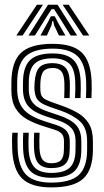

<svg xmlns="http://www.w3.org/2000/svg" viewBox="-20 -798 448 827"><path d="M201 9.2Q114.8 9.2 75.6 -28.8Q36.5 -66.8 32.5 -154.5Q31.8 -172 31.8 -191.8Q31.8 -211.5 33.2 -226.2H56.8Q55.5 -212.2 55.4 -193Q55.2 -173.8 56 -156Q59.5 -78.5 93.1 -45Q126.8 -11.5 201 -11.5Q283.5 -11.5 319.1 -44.1Q354.8 -76.8 355.2 -151.2Q355.2 -157.8 355.2 -164.1Q355.2 -170.5 355.2 -177Q355.2 -183.5 355.2 -190Q355.2 -247.2 324.6 -275.2Q294 -303.2 240 -322L193.5 -338Q167.8 -347.2 154.2 -357.1Q140.8 -367 135.5 -379.1Q130.2 -391.2 129 -407Q128 -414.5 128.2 -423.9Q128.5 -433.2 129 -442.5Q132 -487.2 148.6 -506.6Q165.2 -526 207 -526Q241 -526 259.9 -508.6Q278.8 -491.2 280.8 -443.8Q281.2 -432.5 280.9 -414.2Q280.5 -396 280 -375.5H256.5Q257.2 -395 257.5 -412.5Q257.8 -430 257.2 -442.8Q256 -476.2 244.1 -490.8Q232.2 -505.2 207 -505.2Q178.8 -505.2 167.2 -490.8Q155.8 -476.2 154 -442.5Q153.5 -432.8 153.5 -424.1Q153.5 -415.5 154 -407Q155 -391.5 160.9 -382.9Q166.8 -374.2 177 -369.1Q187.2 -364 201 -358.8L246 -342.8Q284.8 -329.2 315 -311.6Q345.2 -294 362.8 -265.5Q380.2 -237 380.2 -190Q380.2 -183.2 380.2 -176.9Q380.2 -170.5 380.2 -164.1Q380.2 -157.8 380.2 -151.2Q379.5 -66 338.4 -28.4Q297.2 9.2 201 9.2ZM201 -32.2Q138.5 -32.2 110.5 -61.5Q82.5 -90.8 79.5 -157Q79 -171.8 79 -191Q79 -210.2 80.2 -226.2H103.8Q102.8 -210.2 102.6 -191.4Q102.5 -172.5 103 -158.2Q105.5 -102 128.4 -77.6Q151.2 -53.2 201 -53.2Q257.2 -53.2 281 -76.4Q304.8 -99.5 305.2 -151.2Q305.5 -161.8 305.5 -171Q305.5 -180.2 305.5 -190Q305.5 -226.2 287 -246.8Q268.5 -267.2 228 -280.5L179.2 -296.5Q144 -308.2 122.5 -322.6Q101 -337 90.8 -357.2Q80.5 -377.5 79 -406.8Q78.8 -416.5 78.9 -425.5Q79 -434.5 79 -442.8Q79.2 -509.2 108.9 -538.5Q138.5 -567.8 207 -567.8Q268.5 -567.8 296.6 -539.6Q324.8 -511.5 327.5 -446.8Q328 -432 327.9 -414.9Q327.8 -397.8 326.8 -375.5H303.2Q304.2 -397 304.5 -413.5Q304.8 -430 304 -446.2Q301.8 -503.5 277.2 -525.1Q252.8 -546.8 207 -546.8Q152 -546.8 128.1 -522.5Q104.2 -498.2 104 -442.8Q104 -434 103.9 -425Q103.8 -416 104 -406.8Q105.5 -383 114.1 -366.5Q122.8 -350 140.4 -338.5Q158 -327 186.5 -317.2L234 -301.2Q283.8 -284.8 307 -260.1Q330.2 -235.5 330.2 -190Q330.2 -180.2 330.4 -170.5Q330.5 -160.8 330.2 -151.2Q329.8 -88 300.1 -60.1Q270.5 -32.2 201 -32.2ZM201 -74Q163.5 -74 146 -93.6Q128.5 -113.2 126.5 -159.2Q126 -172.8 126 -190.9Q126 -209 127 -226.2H150.5Q149.5 -210.2 149.5 -192.8Q149.5 -175.2 150 -161Q151.5 -125.2 163.5 -110Q175.5 -94.8 201 -94.8Q230.2 -94.8 242.6 -108.2Q255 -121.8 255.2 -151.5Q255.5 -161.8 255.5 -171Q255.5 -180.2 255.5 -190Q255.5 -212.2 245 -222.8Q234.5 -233.2 216 -239L164.8 -255.2Q126.5 -267.2 95.9 -284.5Q65.2 -301.8 47.4 -330.9Q29.5 -360 29 -406.8Q29 -416.8 29 -425.9Q29 -435 29 -442.8Q29.5 -531.8 70.5 -570.5Q111.5 -609.2 207 -609.2Q293 -609.2 331.9 -572Q370.8 -534.8 374.5 -448.5Q375.2 -432 375 -412.6Q374.8 -393.2 373.8 -375.5H350.2Q351 -391.2 351.4 -411.1Q351.8 -431 351 -447.2Q347.8 -523 314.2 -555.8Q280.8 -588.5 207 -588.5Q125 -588.5 89.6 -554.5Q54.2 -520.5 54 -442.8Q54 -434 53.9 -425Q53.8 -416 54 -406.8Q55.8 -370.2 68.8 -345.8Q81.8 -321.2 107.4 -304.9Q133 -288.5 172 -275.8L222 -259.8Q255.2 -249 267.9 -232.5Q280.5 -216 280.5 -190Q280.5 -183.5 280.5 -177.2Q280.5 -171 280.5 -164.8Q280.5 -158.5 280.2 -151.5Q279.8 -110.2 261.6 -92.1Q243.5 -74 201 -74ZM50.2 -644.8 138.8 -777.5H165L77.2 -644.8ZM102.5 -644.8 186.8 -777.5H228L312.5 -644.8H284.5L233.5 -726.5L212.8 -758.5H202.2L181.2 -726.2L130.2 -644.8ZM154 -644.8 186.8 -703.5 199 -727.8H216L228.2 -703.5L261.8 -644.8H234L213.2 -689L209.2 -707.2H205.5L201.8 -689L181.8 -644.8ZM337.8 -644.8 250 -777.5H276.2L364.8 -644.8Z"/></svg>

Font: Big Shoulders Inline Display Thin ExtraBold
Style: Regular
Weight: 800
Version: Version 2.002